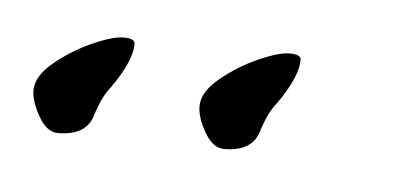

<svg xmlns="http://www.w3.org/2000/svg" viewBox="-24 -524 294 137"><g transform="rotate(5 122.5 -455.5)"><path d="M139 -419Q131 -419 125 -429.5Q119 -440 119 -448Q119 -458 131 -468Q143 -478 157.5 -484.5Q172 -491 180 -491Q188 -491 188 -487Q188 -475 174 -455Q168 -448 163.5 -433.5Q159 -419 139 -419ZM20 -420Q12 -420 6 -430.5Q0 -441 0 -449Q0 -459 12 -469Q24 -479 38.5 -485.5Q53 -492 61 -492Q69 -492 69 -488Q69 -476 55 -456Q49 -449 44.5 -434.5Q40 -420 20 -420Z"/></g></svg>

Font: Moon Dance
Style: Regular
Weight: 400
Designer: Robert E. Leuschke
Foundry: Robert E. Leuschke
Version: Version 1.010; ttfautohint (v1.8.3)